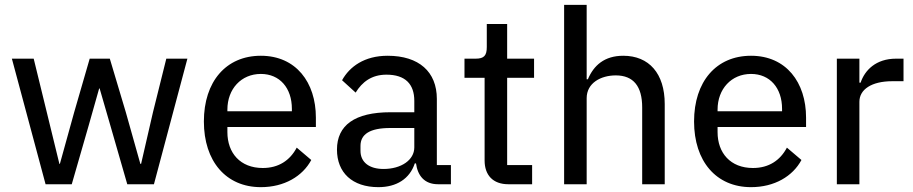

<svg xmlns="http://www.w3.org/2000/svg" viewBox="-20 -760 3765 792"><path d="M168 0H276L346 -243L389 -395H391L435 -243L505 0H615L753 -518H666L611 -297L562 -84H559L499 -297L433 -518H350L286 -297L227 -84H225L173 -297L119 -518H29Z M1056 12C1153 12 1228 -33 1264 -100L1204 -151C1176 -98 1129 -67 1064 -67C971 -67 918 -129 918 -215V-236H1283V-275C1283 -420 1201 -530 1056 -530C912 -530 821 -423 821 -259C821 -95 912 12 1056 12ZM1056 -455C1134 -455 1184 -397 1184 -311V-301H918V-308C918 -393 975 -455 1056 -455Z M1840 0V-79H1782V-352C1782 -464 1708 -530 1579 -530C1483 -530 1422 -485 1391 -429L1447 -378C1474 -422 1513 -452 1574 -452C1652 -452 1689 -413 1689 -344V-297H1591C1443 -297 1370 -243 1370 -143C1370 -48 1433 12 1541 12C1615 12 1670 -22 1691 -86H1696C1703 -36 1730 0 1787 0ZM1562 -63C1504 -63 1467 -90 1467 -138V-158C1467 -206 1505 -232 1590 -232H1689V-152C1689 -100 1635 -63 1562 -63Z M2175 0V-79H2072V-439H2183V-518H2072V-661H1988V-566C1988 -531 1977 -518 1942 -518H1896V-439H1979V-98C1979 -38 2013 0 2077 0Z M2307 0H2400V-355C2400 -418 2459 -449 2520 -449C2593 -449 2629 -404 2629 -317V0H2722V-331C2722 -457 2657 -530 2551 -530C2473 -530 2429 -490 2405 -433H2400V-740H2307Z M3078 12C3175 12 3250 -33 3286 -100L3226 -151C3198 -98 3151 -67 3086 -67C2993 -67 2940 -129 2940 -215V-236H3305V-275C3305 -420 3223 -530 3078 -530C2934 -530 2843 -423 2843 -259C2843 -95 2934 12 3078 12ZM3078 -455C3156 -455 3206 -397 3206 -311V-301H2940V-308C2940 -393 2997 -455 3078 -455Z M3525 0V-340C3525 -391 3575 -425 3661 -425H3707V-518H3676C3593 -518 3547 -470 3530 -419H3525V-518H3432V0Z"/></svg>

Font: IBM Plex Thai Looped Text
Style: Regular
Weight: 450
Designer: Mike Abbink, Paul van der Laan, Pieter van Rosmalen, Ben Mitchell, Mark Frömberg
Foundry: Bold Monday
Version: Version 1.0